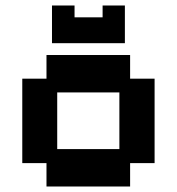

<svg xmlns="http://www.w3.org/2000/svg" viewBox="-20 -667 643 698"><path d="M149 11V-74H61V-381H149V-467H453V-381H542V-74H453V11ZM188 -125H414V-331H188ZM169 -510V-647H251V-604H353V-647H434V-510Z"/></svg>

Font: Pixelify Sans
Style: Bold
Weight: 700
Designer: Stefie Justprince
Foundry: Typecalism Foundryline
Version: Version 1.000